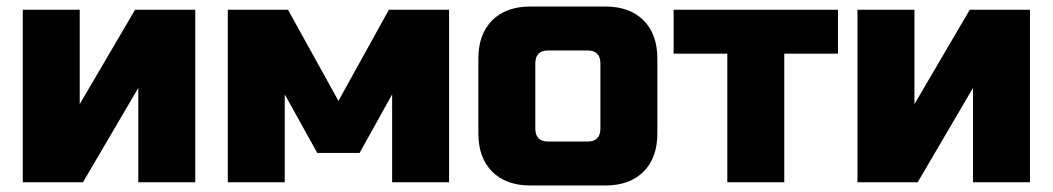

<svg xmlns="http://www.w3.org/2000/svg" viewBox="-20 -560 3235 590"><path d="M395 -530H580V0H405V-290L235 0H50V-530H225V-240Z M1085 -90H955L855 -270V0H680V-530H865L1020 -250L1175 -530H1360V0H1185V-270Z M2000 -150Q2000 -75 1957.5 -32.5Q1915 10 1840 10H1610Q1535 10 1492.5 -32.5Q1450 -75 1450 -150V-380Q1450 -455 1492.5 -497.5Q1535 -540 1610 -540H1840Q1915 -540 1957.5 -497.5Q2000 -455 2000 -380ZM1825 -365Q1825 -405 1785 -405H1665Q1625 -405 1625 -365V-165Q1625 -125 1665 -125H1785Q1825 -125 1825 -165Z M2390 -395V0H2215V-395H2050V-530H2555V-395Z M2960 -530H3145V0H2970V-290L2800 0H2615V-530H2790V-240Z"/></svg>

Font: Russo One
Style: Regular
Weight: 400
Designer: Jovanny lemonad
Foundry: Jovanny Lemonad
Version: Version 1.001